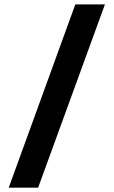

<svg xmlns="http://www.w3.org/2000/svg" viewBox="-20 -780 521 880"><path d="M460.9 -759.8 154.8 80.1H20L325.2 -759.8Z"/></svg>

Font: Gully
Style: Bold
Weight: 700
Designer: jaikishan Patel
Foundry: MagicType
Version: Version 1.000;Glyphs 3.2 (3242)